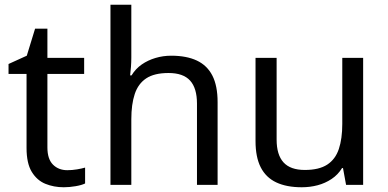

<svg xmlns="http://www.w3.org/2000/svg" viewBox="-20 -780 1637 810"><path d="M264 -62Q284 -62 305 -65.5Q326 -69 339 -73V-6Q325 1 299 5.5Q273 10 249 10Q207 10 171.5 -4.5Q136 -19 114 -55Q92 -91 92 -156V-468H16V-510L93 -545L128 -659H180V-536H335V-468H180V-158Q180 -109 203.5 -85.5Q227 -62 264 -62Z M534 -537Q534 -518 532.5 -498Q531 -478 529 -462H535Q552 -490 578 -508Q604 -526 636 -535.5Q668 -545 702 -545Q767 -545 810.5 -524.5Q854 -504 876 -461Q898 -418 898 -349V0H811V-343Q811 -408 782 -440Q753 -472 691 -472Q631 -472 597 -449.5Q563 -427 548.5 -383.5Q534 -340 534 -277V0H446V-760H534Z M1512 -536V0H1440L1427 -71H1423Q1406 -43 1379 -25Q1352 -7 1320 1.5Q1288 10 1253 10Q1189 10 1145.5 -10.5Q1102 -31 1080 -74Q1058 -117 1058 -185V-536H1147V-191Q1147 -127 1176 -95Q1205 -63 1266 -63Q1326 -63 1360.5 -85.5Q1395 -108 1409.5 -151.5Q1424 -195 1424 -257V-536Z"/></svg>

Font: utelugu25
Style: Book
Weight: 400
Designer: Jelle Bosma - Monotype Design Team
Foundry: Monotype Imaging Inc.
Version: Version 2.003